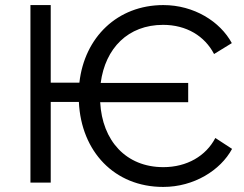

<svg xmlns="http://www.w3.org/2000/svg" viewBox="-20 -720 963 757"><path d="M623 17H624C744 17 849 -48 895 -133L829 -176C792 -105 717 -61 624 -61C477 -61 383 -165 375 -317H722V-393H377C395 -530 485 -622 623 -622C715 -622 787 -578 824 -507L894 -550C848 -635 745 -700 624 -700C443 -700 313 -573 293 -394H180V-700H100V0H180V-318H291C300 -123 431 17 623 17Z"/></svg>

Font: Fixel Display Regular
Style: Regular
Weight: 400
Designer: AlfaBravo + MacPaw
Foundry: Kyrylo Tkachov, Marchela Mozhyna, Serhii Makarenko, Maria Weinstein, Zakhar Kryvoshyya
Version: Version 1.211